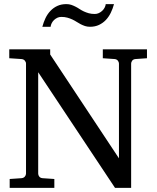

<svg xmlns="http://www.w3.org/2000/svg" viewBox="-20 -910 761 930"><path d="M636.2 -624Q625.5 -623 620.4 -616.2Q615.2 -609.4 615.2 -602.1V0H537.1L165 -560.1V-68.8Q165 -61.5 170.2 -54.7Q175.3 -47.9 186 -46.9L243.2 -43V0H26.9V-43L84 -46.9Q94.7 -47.9 100.3 -54.7Q106 -61.5 106 -68.8V-602.1Q106 -609.4 100.3 -616.2Q94.7 -623 84 -624L24.9 -627.9V-670.9H223.1V-646L556.2 -143.1V-602.1Q556.2 -609.4 550.8 -616.2Q545.4 -623 535.2 -624L478 -627.9V-670.9H691.9V-627.9ZM532.2 -890.1Q526.4 -868.2 516.6 -848.1Q506.8 -828.1 492.7 -813.2Q478.5 -798.3 459.5 -789.3Q440.4 -780.3 416 -780.3Q402.8 -780.3 391.8 -783.9Q380.9 -787.6 370.8 -792.7Q360.8 -797.9 351.1 -804.2Q341.3 -810.5 330.3 -815.7Q319.3 -820.8 306.2 -824.5Q293 -828.1 276.9 -828.1Q266.6 -828.1 257.8 -824Q249 -819.8 241.9 -813.2Q234.9 -806.6 230.5 -797.9Q226.1 -789.1 225.1 -780.3H185.1Q190.9 -802.2 200.4 -822.3Q210 -842.3 224.4 -857.4Q238.8 -872.6 257.8 -881.3Q276.9 -890.1 301.3 -890.1Q314.5 -890.1 325.2 -886.5Q335.9 -882.8 345.9 -877.7Q356 -872.6 365.5 -866.2Q375 -859.9 386 -854.7Q397 -849.6 409.9 -845.9Q422.9 -842.3 439 -842.3Q449.2 -842.3 458.3 -846.4Q467.3 -850.6 474.6 -857.2Q481.9 -863.8 486.6 -872.6Q491.2 -881.3 492.2 -890.1Z"/></svg>

Font: Charis SIL Viet
Style: Regular
Weight: 400
Foundry: SIL International
Version: Version 5.000